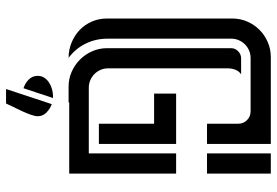

<svg xmlns="http://www.w3.org/2000/svg" viewBox="-156 -528 885 613"><g transform="rotate(90 286.5 -221.5)"><path d="M469.7 -341.3H534.2V0H307.1V2H256.8Q231.4 2 209.2 -7.8Q187 -17.6 170.2 -34.4Q153.3 -51.3 143.6 -73.5Q133.8 -95.7 133.8 -121.1V-516.6Q133.8 -529.8 143.6 -539.3Q153.3 -548.8 166.5 -548.8H217.3Q207 -542 202.6 -530.3Q198.2 -518.6 198.2 -506.8V-124Q198.2 -111.3 203.1 -100.1Q208 -88.9 216.3 -80.6Q224.6 -72.3 235.8 -67.4Q247.1 -62.5 259.8 -62.5H469.7ZM165 -579.1Q152.3 -579.1 141.1 -574.2Q129.9 -569.3 121.6 -561Q113.3 -552.7 108.4 -541.5Q103.5 -530.3 103.5 -517.6V-121.1Q103.5 -84.5 119.4 -52.2Q135.3 -20 164.6 2Q138.7 2 115.7 -7.6Q92.8 -17.1 75.7 -33.4Q58.6 -49.8 48.8 -72.3Q39.1 -94.7 39.1 -121.1V-520.5Q39.1 -545.9 48.8 -568.4Q58.6 -590.8 75.2 -607.4Q91.8 -624 114.3 -633.8Q136.7 -643.6 162.1 -643.6H439.5V-439.9H375V-539.6Q375 -556.2 363.5 -567.6Q352.1 -579.1 335.4 -579.1ZM439.5 -94.7H375V-271H278.8V-341.3H439.5ZM534.2 -643.6V-439.9H469.7V-643.6ZM312.5 55.7Q327.1 61 339.1 72.5Q351.1 84 351.1 100.6Q351.1 109.4 346.2 123Q341.3 136.7 334.5 151.4Q327.6 166 320.8 179.7Q314 193.4 310.5 201.7H264.2ZM293 51.8 261.7 146Q246.1 141.1 234.1 129.4Q222.2 117.7 222.2 100.6Q222.2 88.4 228.3 79.3Q234.4 70.3 243.9 64.2Q253.4 58.1 264.9 54.9Q276.4 51.8 286.6 51.8Z"/></g></svg>

Font: Isar CAT
Style: Regular
Weight: 400
Designer: Digitized by Peter Wiegel
Foundry: CAT-Fonts, Peter Wiegel
Version: Version 1.000; ttfautohint (v1.3)